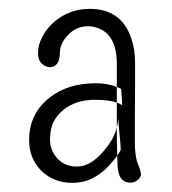

<svg xmlns="http://www.w3.org/2000/svg" viewBox="-20 -889 385 431"><path d="M254.4 -652.8 252 -689.5Q247.1 -691.9 242.2 -693.8V-745.6Q242.2 -809.1 201.7 -825.2Q189.5 -830.1 177 -830.1Q164.6 -830.1 153.8 -825.4Q143.1 -820.8 134.8 -812.5Q114.7 -792.5 114.5 -772.2Q114.3 -752 106.9 -744.6Q99.6 -737.3 90.1 -738.3Q80.6 -739.3 72.8 -747.3Q64.9 -755.4 65.4 -772.5Q65.9 -789.6 75.7 -807.6Q85.4 -825.7 101.1 -839.4Q135.3 -869.1 181.6 -869.1Q252 -869.1 274.4 -803.7Q283.2 -778.8 283.2 -748.5V-697.3L282.7 -614.7V-570.8Q282.7 -537.6 289.6 -521Q296.4 -504.4 296.4 -497.8Q296.4 -491.2 289.3 -485.1Q282.2 -479 272.9 -479Q243.7 -479 243.7 -522.9L243.2 -539.6Q248 -546.4 251 -552.2Q251 -561.5 249 -580.6Q245.6 -613.3 245.6 -622.6Q244.6 -612.3 242.2 -602.5V-658.7Q249 -656.2 254.4 -652.8ZM242.2 -658.7V-693.8Q220.7 -702.1 195.3 -702.1Q163.6 -702.1 137.7 -694.1Q111.8 -686 91.3 -669.9Q45.4 -633.8 45.4 -574.7Q45.4 -532.2 73.7 -504.9Q101.1 -478.5 143.1 -478.5Q194.3 -478.5 234.4 -528.3Q239.3 -534.2 243.2 -539.6L242.2 -582.5V-602.5Q237.3 -583.5 225.1 -565.9Q189.9 -515.1 152.3 -515.1Q125.5 -515.1 108.9 -533.2Q92.3 -551.3 92.3 -575.7Q92.3 -600.1 100.6 -616Q108.9 -631.8 122.6 -642.6Q150.4 -665 193.4 -665Q224.1 -665 242.2 -658.7Z"/></svg>

Font: Pompiere
Style: Regular
Weight: 400
Designer: Karolina Lach
Foundry: Sorkin Type Co.
Version: Version 1.002